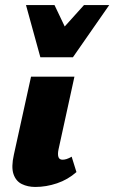

<svg xmlns="http://www.w3.org/2000/svg" viewBox="-20 -731 453 761"><path d="M120 10Q90 10 66.5 -1.5Q43 -13 33.5 -41Q24 -69 35 -118L103 -427H275L212 -139Q208 -120 211.5 -109Q215 -98 228 -98Q235 -98 243.5 -100.5Q252 -103 264 -110L283 -49Q249 -19 206 -4.5Q163 10 120 10ZM140 -504 195 -580 313 -711H413L269 -504ZM140 -504 83 -711H196L258 -581L269 -504Z"/></svg>

Font: Ysabeau Black
Style: Italic
Weight: 900
Italic angle: -12°
Version: Version 2.000;gftools[0.9.27.dev2+g8671c4b]